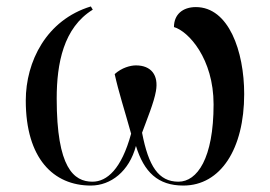

<svg xmlns="http://www.w3.org/2000/svg" viewBox="-20 -566 838 596"><path d="M262 10C324 10 381 -34 402 -113C427 -32 470 10 549 10C665 10 738 -104 738 -274C738 -407 690 -544 588 -544C547 -544 520 -521 520 -482C565 -469 643 -384 643 -242C643 -74 592 -2 534 -2C472 -2 441 -50 421 -154C436 -195 458 -248 464 -283C473 -333 449 -363 402 -363C385 -363 358 -356 336 -336C348 -281 367 -223 387 -151C357 -41 312 -2 267 -2C209 -2 156 -45 156 -260C156 -369 177 -480 268 -536L262 -546C124 -504 60 -375 60 -254C60 -74 146 10 262 10Z"/></svg>

Font: Noto Serif Display
Style: Regular
Weight: 400
Designer: Monotype Design Team
Foundry: Monotype Imaging Inc.
Version: Version 2.009